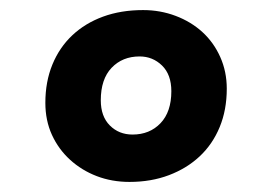

<svg xmlns="http://www.w3.org/2000/svg" viewBox="-20 -731 553 381"><path d="M243 -464Q277 -464 298.5 -486.5Q320 -509 320 -550Q320 -583 301.5 -601Q283 -619 257 -619Q223 -619 201.5 -596.5Q180 -574 180 -532Q180 -500 198 -482Q216 -464 243 -464ZM237 -370Q202 -370 172 -381.5Q142 -393 119 -414Q96 -435 83 -463.5Q70 -492 70 -527Q70 -569 84 -603Q98 -637 123.5 -661Q149 -685 184.5 -698Q220 -711 264 -711Q298 -711 328.5 -699.5Q359 -688 381.5 -667.5Q404 -647 417 -618Q430 -589 430 -555Q430 -513 416 -479Q402 -445 376.5 -421Q351 -397 315.5 -383.5Q280 -370 237 -370Z"/></svg>

Font: Szlgxwxxxixliatcpuztgldltzi
Style: Regular
Weight: 700
Italic angle: -8°
Designer: Carrois Corporate & Edenspiekermann
Foundry: Carrois Corporate GbR & Edenspiekermann AG
Version: Version 2.001